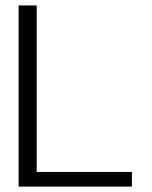

<svg xmlns="http://www.w3.org/2000/svg" viewBox="-20 -690 563 710"><path d="M467.8 0H48.8V-669.9H115.7V-54.2H467.8Z"/></svg>

Font: SaysetthaMai
Style: Regular
Weight: 400
Designer: John M. Durdin
Foundry: Lao Script for Windows
Version: Version 1.101